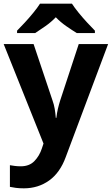

<svg xmlns="http://www.w3.org/2000/svg" viewBox="-20 -786 609 1046"><path d="M0 -546H163L266 -239Q274 -217 278 -193.5Q282 -170 284 -144H287Q290 -170 295.5 -193.5Q301 -217 308 -239L409 -546H569L338 70Q307 155 247.5 197.5Q188 240 110 240Q85 240 66.5 237.5Q48 235 34 232V114Q45 116 60.5 118Q76 120 93 120Q140 120 167.5 91.5Q195 63 208 23L217 -4ZM372 -766Q386 -744 408.5 -716.5Q431 -689 455 -663Q479 -637 497 -619V-606H398Q372 -622 341 -643.5Q310 -665 284 -692Q258 -665 228 -644Q198 -623 172 -606H73V-619Q92 -638 115.5 -663.5Q139 -689 161.5 -716.5Q184 -744 198 -766Z"/></svg>

Font: Noto Sans Thaana
Style: Bold
Weight: 700
Designer: David Williams
Foundry: Google Inc.
Version: Version 3.001; ttfautohint (v1.8.4.7-5d5b)